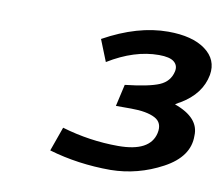

<svg xmlns="http://www.w3.org/2000/svg" viewBox="-57 -836 665 570"><g transform="rotate(10 276.0 -551.0)"><path d="M123 -360 149 -433Q233 -408 319 -408Q415 -408 428 -466Q435 -498 410 -511Q385 -524 338 -524H292L307 -590Q379 -598 409.5 -611Q440 -624 447 -655Q451 -673 438 -684Q425 -695 392 -695Q318 -695 240 -647L214 -712Q315 -768 407 -768Q480 -768 519.5 -739Q559 -710 551 -663Q540 -604 479 -568Q478 -567 475 -566L472 -564L464 -559Q540 -532 537 -477Q538 -414 464.5 -374.5Q391 -335 309 -334Q211 -334 123 -360Z"/></g></svg>

Font: Coval
Style: Italic
Weight: 400
Foundry: Context Ltd
Version: Version 001.000